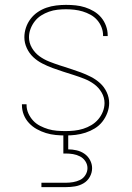

<svg xmlns="http://www.w3.org/2000/svg" viewBox="-20 -548 540 788"><path d="M249 8Q229 8 208.5 6Q188 4 168.5 -2Q149 -8 131 -18Q113 -28 99 -43Q85 -58 77.5 -77Q70 -96 70 -117V-120H89V-117Q89 -99 96.5 -82.5Q104 -66 116 -53Q128 -40 144.5 -31.5Q161 -23 178 -18Q195 -13 213 -11.5Q231 -10 249 -10Q267 -10 285.5 -12Q304 -14 321.5 -19.5Q339 -25 355 -34.5Q371 -44 383 -58Q395 -72 402 -89.5Q409 -107 409 -125Q409 -148 397 -168.5Q385 -189 366.5 -202.5Q348 -216 326.5 -224.5Q305 -233 283 -240Q261 -247 239 -254Q217 -261 195.5 -269Q174 -277 153.5 -287.5Q133 -298 116.5 -313.5Q100 -329 90 -350.5Q80 -372 80 -395Q80 -415 86.5 -434.5Q93 -454 105.5 -470.5Q118 -487 135 -498.5Q152 -510 171 -516.5Q190 -523 210.5 -525.5Q231 -528 251 -528Q271 -528 290.5 -526Q310 -524 329 -518Q348 -512 365.5 -501.5Q383 -491 395.5 -476Q408 -461 415 -442Q422 -423 422 -403V-400H403V-403Q403 -420 396.5 -436.5Q390 -453 378.5 -466Q367 -479 351.5 -487.5Q336 -496 319.5 -501Q303 -506 285.5 -508Q268 -510 251 -510Q233 -510 215.5 -508Q198 -506 181 -500Q164 -494 149 -484.5Q134 -475 123 -461Q112 -447 105.5 -430Q99 -413 99 -395Q99 -372 111 -351.5Q123 -331 141.5 -317.5Q160 -304 181.5 -295.5Q203 -287 224.5 -280Q246 -273 268 -266Q290 -259 311.5 -251Q333 -243 353.5 -232.5Q374 -222 391 -206.5Q408 -191 418 -169.5Q428 -148 428 -125Q428 -105 420.5 -85Q413 -65 400 -48.5Q387 -32 369 -21Q351 -10 331 -3.5Q311 3 290.5 5.5Q270 8 249 8ZM150 220V202H250Q265 202 280 199.5Q295 197 308.5 190.5Q322 184 330.5 170.5Q339 157 339 142Q339 127 330.5 114Q322 101 308.5 94Q295 87 280 84.5Q265 82 250 82H240V-10H260V65Q277 65 294.5 69Q312 73 326.5 83Q341 93 349.5 109Q358 125 358 142Q358 161 348.5 178Q339 195 322.5 204.5Q306 214 287.5 217Q269 220 250 220Z"/></svg>

Font: Iosevka Thin
Style: Regular
Weight: 100
Monospace: yes
Designer: Belleve Invis
Foundry: Belleve Invis
Version: Version 32.5.0; ttfautohint (v1.8.4)